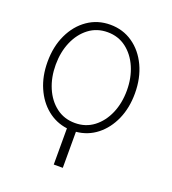

<svg xmlns="http://www.w3.org/2000/svg" viewBox="-137 -657 864 963"><g transform="rotate(20 295.0 -175.0)"><path d="M259.8 9.8Q199.7 2 153.3 -35.9Q106.9 -73.7 80.6 -134.3Q54.2 -194.8 54.2 -271Q54.2 -353 84.5 -416.7Q114.7 -480.5 167.5 -516.8Q220.2 -553.2 287.6 -553.2Q355 -553.2 407.7 -516.8Q460.4 -480.5 490.5 -416.5Q520.5 -352.5 520.5 -271Q520.5 -193.4 493.2 -131.8Q465.8 -70.3 418 -32.7Q370.1 4.9 308.1 10.7V203.1H259.8ZM287.6 -28.8Q344.7 -28.8 387.5 -61.3Q430.2 -93.8 453.9 -148.7Q477.5 -203.6 477.5 -271Q477.5 -338.4 453.9 -393.3Q430.2 -448.2 387.5 -480.7Q344.7 -513.2 287.6 -513.2Q230.5 -513.2 187.7 -480.7Q145 -448.2 121.3 -393.3Q97.7 -338.4 97.7 -271Q97.7 -203.6 121.1 -148.7Q144.5 -93.8 187.3 -61.3Q230 -28.8 287.6 -28.8Z"/></g></svg>

Font: Inter Extra Light
Style: Regular
Weight: 200
Designer: Rasmus Andersson
Foundry: rsms
Version: Version 4.000;git-3c8e0fc